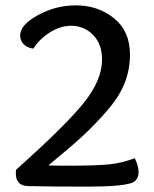

<svg xmlns="http://www.w3.org/2000/svg" viewBox="-20 -693 575 715"><path d="M104 -512Q81 -515 68 -528.5Q55 -542 55 -561Q55 -600 121 -636.5Q187 -673 263 -673Q345 -673 404.5 -625Q464 -577 464 -490Q464 -435 445 -385.5Q426 -336 381 -283.5Q336 -231 289.5 -188Q243 -145 160 -77Q179 -76 238 -76Q340 -76 387.5 -81Q435 -86 482 -104Q496 -74 496 -53Q496 -22 471 -12Q432 2 305 2Q150 2 87 0Q39 0 39 -47Q39 -57 40 -61Q228 -229 294 -312.5Q360 -396 360 -471Q360 -529 326.5 -563Q293 -597 245 -597Q206 -597 167.5 -573.5Q129 -550 104 -512Z"/></svg>

Font: Overlock
Style: Bold
Weight: 700
Designer: Dario Muhafara
Foundry: Dario Manuel Muhafara
Version: Version 1.001